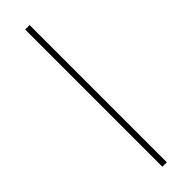

<svg xmlns="http://www.w3.org/2000/svg" viewBox="-294 -855 851 851"><g transform="rotate(-45 131.5 -430.0)"><path d="M117.5 0H145.5V-860H117.5Z"/></g></svg>

Font: Spartan Thin
Style: Regular
Weight: 100
Designer: Matt Bailey, Mirko Velimirovic
Foundry: Matt Bailey
Version: Version 1.003; ttfautohint (v1.8.3)